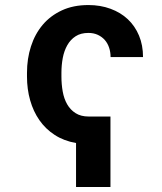

<svg xmlns="http://www.w3.org/2000/svg" viewBox="-20 -558 640 757"><path d="M415.5 179.2H279.8V5.9Q231.9 -2.4 195.8 -25.9Q159.7 -49.3 135.5 -84Q111.3 -118.7 98.9 -162.6Q86.4 -206.5 86.4 -256.3V-271Q86.4 -326.7 102.1 -375.2Q117.7 -423.8 148.2 -460Q178.7 -496.1 223.9 -517.1Q269 -538.1 328.6 -538.1Q376 -538.1 415.8 -523.4Q455.6 -508.8 483.9 -482.2Q512.2 -455.6 528.1 -417.7Q543.9 -379.9 543.9 -333H416Q416 -352.5 410.2 -370.1Q404.3 -387.7 393.1 -400.4Q381.8 -413.1 365.5 -420.7Q349.1 -428.2 328.6 -428.2Q298.3 -428.2 278.1 -415Q257.8 -401.9 245.4 -379.9Q232.9 -357.9 227.5 -329.6Q222.2 -301.3 222.2 -271V-256.3Q222.2 -225.6 227.3 -197Q232.4 -168.5 244.9 -146.7Q257.3 -125 278.1 -111.8Q298.8 -98.6 329.6 -98.6H415.5Z"/></svg>

Font: Roboto Mono
Style: Bold
Weight: 700
Designer: Google
Version: Version 2.000985; 2015; ttfautohint (v1.3)